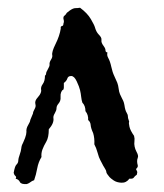

<svg xmlns="http://www.w3.org/2000/svg" viewBox="-20 -711 414 486"><path d="M56.6 -407.2 63.5 -423.8Q63.5 -427.7 67.4 -434.6Q71.3 -441.4 69.8 -446.3Q68.4 -451.2 69.8 -455.6Q71.3 -460 76.2 -465.3Q81.1 -470.7 83 -475.6Q85 -480.5 84 -484.4Q83 -491.2 88.4 -498.5Q93.8 -505.9 93.8 -519.5Q96.7 -521.5 96.7 -524.9Q96.7 -528.3 101.1 -535.6Q105.5 -543 105.5 -546.9Q104.5 -552.7 108.9 -559.6Q113.3 -566.4 112.3 -571.3Q110.4 -579.1 120.6 -599.6Q130.9 -620.1 133.8 -638.7Q132.8 -644.5 136.7 -645Q140.6 -645.5 140.6 -651.4Q142.6 -656.2 141.1 -661.1Q139.6 -666 141.6 -669.9Q148.4 -675.8 147.9 -676.8Q147.5 -677.7 156.2 -684.1Q165 -690.4 170.9 -690.4Q176.8 -690.4 182.6 -691.4Q201.2 -677.7 210 -662.6Q218.8 -647.5 220.2 -642.1Q221.7 -636.7 224.1 -631.8Q226.6 -627 230 -623.5Q233.4 -620.1 235.4 -616.7Q237.3 -613.3 236.8 -609.4Q236.3 -605.5 237.8 -602.1Q239.3 -598.6 241.2 -596.2Q243.2 -593.8 245.1 -590.3Q247.1 -586.9 247.1 -583Q247.1 -579.1 252 -578.1Q250 -571.3 253.9 -564.5Q258.8 -555.7 261.7 -542Q264.6 -528.3 269.5 -518.1Q274.4 -507.8 276.9 -501.5Q279.3 -495.1 280.3 -486.8Q281.2 -478.5 283.7 -472.7Q286.1 -466.8 288.1 -463.4Q290 -460 292 -455.6Q293.9 -451.2 294.9 -445.3Q296.9 -431.6 300.3 -426.3Q303.7 -420.9 303.7 -416.5Q303.7 -412.1 305.7 -407.2Q307.6 -402.3 306.6 -401.4Q305.7 -400.4 307.6 -390.6Q309.6 -380.9 319.3 -367.2Q321.3 -360.4 320.3 -353.5Q319.3 -346.7 320.8 -339.8Q322.3 -333 325.2 -327.6Q328.1 -322.3 329.1 -318.4Q330.1 -314.5 328.6 -311Q327.1 -307.6 327.1 -302.7Q327.1 -297.9 328.6 -293Q330.1 -288.1 324.2 -283.2Q326.2 -278.3 327.1 -276.9Q328.1 -275.4 326.2 -268.6Q321.3 -265.6 318.8 -261.7Q316.4 -257.8 307.6 -258.8Q299.8 -248 287.6 -248.5Q275.4 -249 267.6 -254.4Q259.8 -259.8 257.3 -262.7Q254.9 -265.6 252 -269.5Q249 -273.4 249 -276.4Q249 -279.3 244.6 -286.1Q240.2 -293 238.8 -296.4Q237.3 -299.8 233.9 -305.7Q230.5 -311.5 227.1 -324.2Q223.6 -336.9 218.8 -345.7Q219.7 -361.3 215.8 -374Q210 -386.7 209.5 -394.5Q209 -402.3 203.1 -407.2Q204.1 -419.9 196.3 -429.7Q196.3 -443.4 188.5 -451.2Q186.5 -457 185.5 -465.8Q184.6 -474.6 182.6 -482.9Q180.7 -491.2 174.3 -504.9Q168 -518.6 160.2 -518.6Q152.3 -518.6 150.4 -512.2Q148.4 -505.9 141.6 -501V-489.3Q141.6 -484.4 139.2 -483.4Q136.7 -482.4 134.8 -477.5Q132.8 -472.7 133.3 -466.3Q133.8 -460 132.3 -456.1Q130.9 -452.1 128.4 -449.2Q126 -446.3 124.5 -443.4Q123 -440.4 123 -436.5Q123 -431.6 118.7 -424.3Q114.3 -417 115.2 -412.1Q117.2 -399.4 103.5 -383.8Q103.5 -363.3 97.2 -352.5Q90.8 -341.8 87.4 -332.5Q84 -323.2 85 -313.5Q77.1 -300.8 74.2 -284.7Q71.3 -268.6 66.4 -254.9Q60.5 -252.9 57.1 -250Q53.7 -247.1 47.9 -245.1Q33.2 -244.1 30.3 -250.5Q27.3 -256.8 19.5 -258.8Q22.5 -262.7 19 -265.6Q15.6 -268.6 14.6 -273.4Q17.6 -290 21 -293.5Q24.4 -296.9 25.4 -299.8Q26.4 -302.7 26.4 -306.2Q26.4 -309.6 29.8 -319.3Q33.2 -329.1 33.7 -334.5Q34.2 -339.8 35.6 -343.8Q37.1 -347.7 38.6 -350.1Q40 -352.5 43.5 -361.8Q46.9 -371.1 46.9 -377Q45.9 -385.7 51.3 -394.5Q56.6 -403.3 56.6 -407.2Z"/></svg>

Font: Mountains of Christmas
Style: Bold
Weight: 700
Designer: Crystal Kluge
Foundry: Font Diner, Inc DBA Tart Workshop
Version: Version 1.002